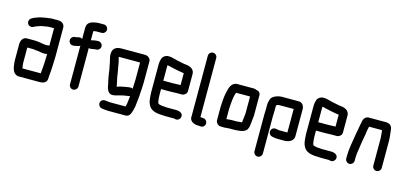

<svg xmlns="http://www.w3.org/2000/svg" viewBox="-74 -1238 4192 1981"><g transform="rotate(15 2021.5 -247.5)"><path d="M323 -336C297 -336 268 -344 243 -347L223 -349C215 -350 207 -351 198 -351H112C71 -351 50 -313 50 -273V-101C50 -94 50 -86 51 -79C57 -15 69 50 138 50H348C355 50 362 50 367 49C402 49 432 27 432 -7C433 -14 433 -21 433 -27C433 -32 433 -37 434 -44C437 -78 440 -102 441 -139C442 -175 445 -216 445 -252V-556C445 -592 413 -615 378 -615H308C294 -615 280 -612 268 -610L248 -608C218 -602 190 -599 165 -589C146 -580 125 -577 109 -565C95 -558 85 -548 81 -532C72 -492 114 -464 149 -484C153 -487 157 -490 162 -492C184 -498 205 -510 230 -514C255 -517 282 -525 308 -525H355V-338C343 -340 335 -336 323 -336ZM141 -86C140 -91 140 -96 140 -101V-261H199C203 -261 207 -261 212 -260L231 -257C238 -256 246 -256 254 -255C278 -253 298 -246 323 -246C336 -246 344 -248 355 -249C355 -202 352 -148 349 -105C347 -88 343 -55 343 -40H148C145 -55 141 -68 141 -86Z M708 36C732 36 754 15 754 -9V-421C762 -417 770 -416 779 -418L789 -419C797 -421 813 -425 824 -425H831C856 -425 877 -445 877 -470C877 -494 856 -515 832 -515H825C812 -515 786 -511 774 -508L764 -506C761 -505 757 -504 754 -503V-601C762 -603 776 -604 782 -606H842C867 -606 887 -627 887 -651C887 -675 867 -696 842 -696H795C784 -696 776 -696 769 -695C713 -687 664 -674 664 -611V-492C653 -501 641 -504 628 -501C620 -498 602 -496 591 -493H585C572 -492 562 -486 554 -476C537 -456 542 -428 560 -413C578 -398 599 -402 623 -408C640 -411 653 -412 664 -421V-9C664 15 684 36 708 36Z M1300 -132C1279 -144 1254 -135 1231 -132L1216 -130C1215 -129 1212 -128 1209 -128C1182 -125 1158 -118 1135 -109C1133 -123 1133 -129 1129 -143L1124 -165C1120 -180 1118 -190 1115 -208C1111 -244 1103 -282 1097 -316L1091 -352C1088 -366 1085 -379 1082 -390C1079 -402 1077 -405 1077 -413H1304V-229C1304 -197 1300 -166 1300 -132ZM1394 -230V-449C1394 -463 1389 -474 1379 -484C1361 -501 1350 -503 1318 -503H1081C1023 -503 987 -477 987 -419C987 -386 996 -368 1002 -337C1008 -301 1017 -268 1021 -230C1024 -199 1031 -172 1036 -145L1041 -124L1044 -109C1050 -65 1066 -18 1110 -15C1136 -15 1158 -22 1177 -28C1191 -33 1215 -36 1231 -41L1245 -43C1258 -45 1271 -47 1283 -49C1286 -49 1290 -50 1294 -51C1288 -14 1289 33 1276 64H1111C1102 64 1076 61 1069 60L1059 58C1047 57 1035 60 1025 67C993 90 1008 143 1046 147L1056 149C1068 150 1099 154 1111 154H1299C1328 154 1342 138 1351 118C1362 92 1369 70 1374 38C1378 -3 1383 -41 1387 -83V-94C1390 -141 1394 -183 1394 -230Z M1687 -294H1593C1590 -294 1587 -294 1584 -293V-449C1584 -451 1584 -455 1585 -460C1599 -456 1609 -456 1623 -451C1659 -441 1698 -436 1735 -428L1752 -426C1756 -425 1761 -424 1766 -423H1768V-296H1749C1736 -296 1702 -294 1687 -294ZM1749 -206H1803C1814 -205 1825 -209 1838 -218C1851 -227 1858 -240 1858 -257V-441C1856 -490 1812 -511 1764 -515L1747 -517C1742 -518 1736 -519 1731 -520C1711 -523 1689 -530 1668 -533C1637 -539 1609 -552 1574 -552C1539 -552 1511 -531 1503 -503C1499 -491 1494 -465 1494 -449V-142C1494 -129 1495 -118 1496 -108C1499 -70 1502 -40 1517 -14C1539 35 1597 52 1668 52C1679 52 1688 54 1699 54H1791C1796 54 1800 56 1804 57C1830 65 1854 45 1859 25C1871 -18 1829 -36 1791 -36H1690C1683 -37 1676 -38 1668 -38C1664 -38 1659 -38 1653 -39C1633 -39 1616 -45 1600 -49C1597 -54 1590 -65 1590 -74C1587 -96 1584 -118 1584 -143V-205C1587 -204 1590 -204 1593 -204H1687C1702 -204 1735 -206 1749 -206Z M1961 -661V-16C1953 30 1998 60 2045 60C2052 61 2058 61 2065 61L2077 62C2089 63 2100 60 2110 52C2139 27 2123 -25 2084 -27L2051 -30V-661C2051 -686 2030 -706 2006 -706C1982 -706 1961 -686 1961 -661Z M2320 -80H2315V-183C2319 -250 2321 -318 2342 -368H2491V-189C2490 -181 2490 -176 2490 -173C2489 -168 2488 -161 2487 -153L2485 -131C2482 -117 2481 -106 2480 -90C2478 -89 2475 -88 2473 -88C2468 -88 2462 -88 2455 -87L2437 -85C2433 -84 2430 -84 2427 -84H2368C2352 -84 2334 -80 2320 -80ZM2275 9C2280 10 2288 10 2297 10H2320C2335 10 2355 6 2370 6H2427C2437 6 2452 3 2464 3C2469 2 2473 2 2476 2C2511 -1 2540 -12 2556 -37C2569 -59 2571 -91 2574 -121L2576 -143C2577 -150 2578 -155 2578 -158C2579 -165 2580 -174 2581 -186V-405C2581 -430 2560 -450 2535 -450C2528 -455 2519 -458 2510 -458H2329C2314 -458 2299 -452 2285 -441C2257 -418 2248 -373 2239 -331C2229 -287 2228 -235 2225 -185V-43C2225 -18 2250 9 2275 9Z M2771 166V-226C2771 -239 2773 -273 2773 -286V-340L2777 -352C2786 -357 2795 -360 2808 -360H2959V-110C2958 -109 2956 -109 2955 -109H2872C2869 -110 2864 -110 2857 -111C2837 -115 2818 -120 2801 -108C2769 -86 2781 -33 2818 -27C2835 -22 2860 -19 2881 -19H2959C3006 -22 3049 -47 3049 -93V-382C3049 -416 3027 -450 2991 -450H2805C2793 -449 2783 -448 2774 -446C2736 -435 2699 -420 2691 -378C2688 -366 2683 -352 2683 -337V-285C2683 -272 2681 -238 2681 -226V166C2681 190 2702 211 2726 211C2750 211 2771 190 2771 166Z M3342 -294H3248C3245 -294 3242 -294 3239 -293V-449C3239 -451 3239 -455 3240 -460C3254 -456 3264 -456 3278 -451C3314 -441 3353 -436 3390 -428L3407 -426C3411 -425 3416 -424 3421 -423H3423V-296H3404C3391 -296 3357 -294 3342 -294ZM3404 -206H3458C3469 -205 3480 -209 3493 -218C3506 -227 3513 -240 3513 -257V-441C3511 -490 3467 -511 3419 -515L3402 -517C3397 -518 3391 -519 3386 -520C3366 -523 3344 -530 3323 -533C3292 -539 3264 -552 3229 -552C3194 -552 3166 -531 3158 -503C3154 -491 3149 -465 3149 -449V-142C3149 -129 3150 -118 3151 -108C3154 -70 3157 -40 3172 -14C3194 35 3252 52 3323 52C3334 52 3343 54 3354 54H3446C3451 54 3455 56 3459 57C3485 65 3509 45 3514 25C3526 -18 3484 -36 3446 -36H3345C3338 -37 3331 -38 3323 -38C3319 -38 3314 -38 3308 -39C3288 -39 3271 -45 3255 -49C3252 -54 3245 -65 3245 -74C3242 -96 3239 -118 3239 -143V-205C3242 -204 3245 -204 3248 -204H3342C3357 -204 3390 -206 3404 -206Z M3705 -7V-34C3705 -39 3705 -47 3706 -58C3706 -68 3707 -77 3708 -85C3713 -126 3721 -174 3727 -214C3732 -249 3742 -286 3745 -321C3748 -342 3752 -362 3757 -382C3757 -383 3757 -384 3758 -385H3895C3896 -383 3897 -375 3898 -373L3900 -349C3901 -331 3904 -312 3904 -292V-8C3904 16 3925 37 3949 37C3973 37 3994 16 3994 -8V-291C3994 -331 3988 -371 3984 -407C3981 -452 3958 -475 3912 -475H3736C3697 -478 3676 -447 3671 -413C3671 -411 3671 -408 3670 -404C3666 -392 3665 -382 3663 -370C3661 -357 3657 -344 3656 -330L3654 -318C3650 -303 3645 -277 3643 -259C3633 -187 3615 -115 3615 -34V-7C3615 17 3636 38 3660 38C3684 38 3705 17 3705 -7Z"/></g></svg>

Font: Electronic
Style: Blk
Weight: 900
Version: Version 1.011